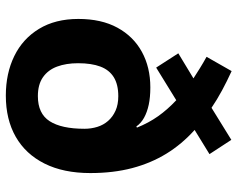

<svg xmlns="http://www.w3.org/2000/svg" viewBox="-98 -707 815 659"><g transform="rotate(90 309.5 -377.5)"><path d="M224 -765Q259 -749 290.5 -732Q322 -715 350 -696L460 -764L509 -689L426 -638Q475 -594 507.5 -541Q540 -488 557 -423.5Q574 -359 574 -280Q574 -188 541.5 -123Q509 -58 449.5 -24Q390 10 308 10Q232 10 172.5 -19Q113 -48 79 -104Q45 -160 45 -239Q45 -318 75 -373Q105 -428 158 -457Q211 -486 280 -486Q314 -486 339.5 -480.5Q365 -475 384 -464.5Q403 -454 414 -438L418 -440Q402 -480 379 -512.5Q356 -545 324 -575L212 -506L163 -582L249 -634Q232 -645 213.5 -656.5Q195 -668 175 -679ZM310 -376Q270 -376 245 -360.5Q220 -345 208.5 -314.5Q197 -284 197 -238Q197 -197 208.5 -166Q220 -135 245 -117.5Q270 -100 310 -100Q370 -100 396 -140.5Q422 -181 422 -260Q422 -283 415.5 -304Q409 -325 395 -341Q381 -357 360 -366.5Q339 -376 310 -376Z"/></g></svg>

Font: Noto Sans Gujarati
Style: Regular
Weight: 400
Designer: Jelle Bosma - Monotype Design Team, Universal Thirst
Foundry: Monotype Imaging Inc.
Version: Version 2.102